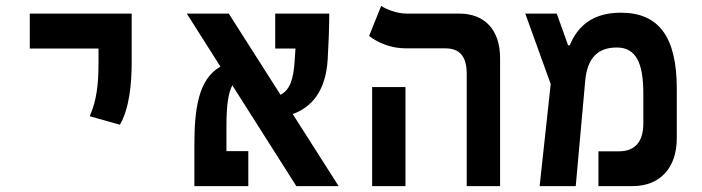

<svg xmlns="http://www.w3.org/2000/svg" viewBox="-20 -632 2384 652"><path d="M387.2 -208.5C418.5 -262.7 427.2 -344.2 427.2 -419.9V-585.9H81.1V-467.3H314.5V-419.9C314.5 -344.2 308.1 -290.5 284.7 -237.3Z M986.3 0H1129.9L974.1 -244.6C1038.6 -268.1 1086.4 -322.8 1092.8 -430.7C1095.2 -471.7 1098.1 -534.2 1098.1 -585.9H914.6V-467.3H983.4C982.4 -452.6 981.4 -438.5 980.5 -424.3C976.6 -363.3 964.8 -326.7 932.6 -310.1L756.8 -585.9H614.3L728.5 -405.8C652.8 -362.8 640.1 -259.8 640.1 -139.2V0H823.2V-118.7H749V-205.6C749 -274.9 755.4 -316.9 769 -342.3Z M1564.9 0H1678.2V-434.6C1678.2 -530.3 1626.5 -585.9 1539.1 -585.9H1359.9C1325.7 -585.9 1289.1 -602.1 1274.4 -611.8L1233.4 -509.8C1263.2 -487.3 1306.2 -467.8 1358.4 -467.8H1492.2C1541 -467.8 1564.9 -440.4 1564.9 -381.8ZM1243.7 0H1356.9V-336.4H1243.7Z M1812.5 0H1935.1L1967.3 -357.9C1974.6 -436 2010.7 -470.7 2074.7 -470.7C2140.6 -470.7 2164.6 -416.5 2164.6 -315.4V-212.4C2164.6 -145.5 2131.3 -118.2 2082.5 -118.2H2012.2V0H2128.4C2217.3 0 2278.3 -57.6 2278.3 -163.1V-330.1C2278.3 -508.3 2216.3 -588.9 2087.9 -588.9C1976.6 -588.9 1934.6 -525.9 1914.6 -478H1909.2L1870.6 -585.9H1763.7L1850.1 -346.7Z"/></svg>

Font: Cascadia Code PL SemiBold
Style: Regular
Weight: 600
Monospace: yes
Designer: Aaron Bell
Foundry: Saja Typeworks
Version: Version 2404.023